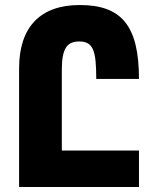

<svg xmlns="http://www.w3.org/2000/svg" viewBox="-20 -744 621 764"><path d="M56 0H533V-145H226V-467C226 -551 247 -579 295 -579C351 -579 363 -543 363 -430H533C533 -645 461 -724 297 -724C141 -724 56 -637 56 -472Z"/></svg>

Font: Noto Sans Armenian ExtraCondensed Black
Style: Regular
Weight: 900
Width: 2
Designer: Monotype Design Team
Foundry: Monotype Imaging Inc.
Version: Version 2.008